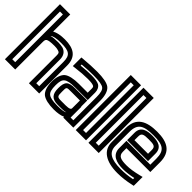

<svg xmlns="http://www.w3.org/2000/svg" viewBox="-37 -1270 1850 1850"><g transform="rotate(45 888.0 -345.0)"><path d="M291 -519C235 -519 189 -510 157 -492V-700V-725H132H42H17V-700V0V25H42H132H157V0V-349C157 -373 160 -383 171 -391C183 -399 211 -404 265 -404C286 -404 301 -402 314 -398C339 -391 344 -384 344 -349V0V25H369H459H484V0V-355C484 -474 413 -519 291 -519ZM107 -349V-300V-25H67V-675H107V-425V-349ZM291 -469C398 -469 434 -447 434 -355V-25H394V-349C394 -397 372 -434 328 -447C311 -451 289 -454 265 -454C225 -454 193 -451 169 -444C187 -461 224 -469 291 -469Z M949 0V-342C949 -408 933 -459 903 -484C874 -508 813 -519 730 -519C676 -519 615 -516 548 -510L526 -508V-485V-419V-391L554 -394C614 -402 668 -406 717 -406C760 -406 784 -402 797 -395C806 -390 809 -384 809 -363V-311H689C617 -311 562 -299 533 -275C504 -250 488 -202 488 -144C488 -78 505 -26 536 -1C567 23 621 35 691 35C740 35 782 28 812 14V25H837H924H949V0ZM627 -141C627 -208 623 -205 695 -205H809V-98C809 -72 758 -74 706 -74H688C630 -74 627 -80 627 -141ZM577 -141C577 -64 604 -24 688 -24H706C730 -24 766 -23 797 -31C781 -20 748 -15 691 -15C627 -15 589 -23 568 -40C548 -56 539 -86 539 -144C539 -194 547 -221 566 -236C585 -253 623 -261 689 -261H834H859V-286V-363C859 -395 845 -425 821 -439C801 -450 764 -456 717 -456C674 -456 627 -453 576 -447V-462C632 -467 683 -469 730 -469C809 -469 853 -461 872 -445C890 -430 899 -400 899 -342V-25H862V-46V-171H859V-230V-255H834H695C604 -255 577 -232 577 -141Z M1122 0V-700V-725H1097H1007H982V-700V0V25H1007H1097H1122V0ZM1072 -25H1032V-675H1072V-25Z M1295 0V-700V-725H1270H1180H1155V-700V0V25H1180H1270H1295V0ZM1245 -25H1205V-675H1245V-25Z M1549 -519C1406 -519 1309 -474 1309 -329V-138C1309 -26 1401 35 1557 35C1615 35 1676 28 1737 14L1757 10V-10V-79V-111L1725 -103C1664 -88 1613 -80 1569 -80C1490 -80 1451 -92 1451 -149V-197H1751H1776V-222V-329C1776 -473 1688 -519 1549 -519ZM1549 -469C1675 -469 1726 -443 1726 -329V-247H1426H1401V-222V-149C1401 -54 1482 -30 1569 -30C1608 -30 1655 -36 1707 -47V-30C1655 -20 1606 -15 1557 -15C1416 -15 1360 -53 1360 -138V-329C1360 -442 1417 -469 1549 -469ZM1544 -409C1613 -409 1636 -404 1636 -357V-306H1451V-357C1451 -403 1475 -409 1544 -409ZM1544 -459C1470 -459 1401 -443 1401 -357V-281V-256H1426H1661H1686V-281V-357C1686 -443 1619 -459 1544 -459Z"/></g></svg>

Font: Gamestation DisplayOutline
Style: Regular
Weight: 400
Designer: Jonas Hecksher
Foundry: Jonas Hecksher, Playtypeª, e-types AS
Version: Version 1.003